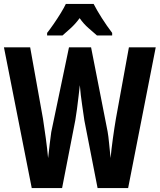

<svg xmlns="http://www.w3.org/2000/svg" viewBox="-32 -954 810 974"><path d="M758 -714 618 0H463L396 -343Q392 -373 384.5 -422.5Q377 -472 373 -522Q370 -498 366.5 -465.5Q363 -433 358.5 -400.5Q354 -368 350 -344L283 0H129L-12 -714H121L186 -352Q193 -308 200.5 -252Q208 -196 212 -152Q216 -187 220.5 -226Q225 -265 228 -284L318 -714H430L514 -286Q518 -264 521.5 -226.5Q525 -189 529 -152Q533 -196 540.5 -250.5Q548 -305 556 -352L622 -714ZM443 -934Q460 -901 484.5 -862.5Q509 -824 537 -787V-774H460Q443 -789 417.5 -811Q392 -833 372 -862Q351 -833 325.5 -810Q300 -787 285 -774H207V-787Q222 -806 241 -833.5Q260 -861 276.5 -888Q293 -915 302 -934Z"/></svg>

Font: Noto Sans Gujarati ExtraCondensed
Style: Bold
Weight: 700
Width: 2
Designer: Jelle Bosma - Monotype Design Team, Universal Thirst
Foundry: Monotype Imaging Inc.
Version: Version 2.106; ttfautohint (v1.8.4.7-5d5b)